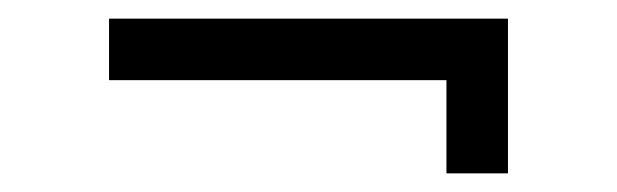

<svg xmlns="http://www.w3.org/2000/svg" viewBox="-20 -344 662 206"><path d="M97 -324V-258H459V-158H525V-324H97Z"/></svg>

Font: Maven Pro
Style: Regular
Weight: 400
Designer: Joe Prince
Foundry: Joe Prince
Version: Version 1.003